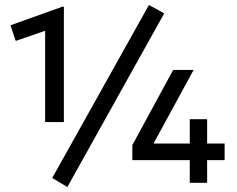

<svg xmlns="http://www.w3.org/2000/svg" viewBox="-20 -737 955 774"><path d="M251.5 17 190.5 -19.5 580.5 -717 642 -683ZM162 -245V-613L43.5 -572L22 -635L231.5 -710H237.5V-245ZM745 0V-91.5H513.5V-152L678 -455H760.5L599 -158.5H745V-256.5H815V-158.5H885.5V-91.5H815V0Z"/></svg>

Font: Geologica
Style: Regular
Weight: 400
Designer: Sindre Bremnes, Frode Helland
Foundry: Monokrom Skriftforlag AS
Version: Version 1.010; ttfautohint (v1.8.4.7-5d5b);gftools[0.9.28]